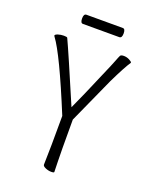

<svg xmlns="http://www.w3.org/2000/svg" viewBox="-155 -927 810 1016"><g transform="rotate(20 250.0 -418.5)"><path d="M151 -789Q137 -789 137 -815Q137 -841 152 -841H357Q371 -841 371 -815Q371 -789 356 -789ZM215 -293V-294Q90 -598 33 -674Q31 -677 30 -679Q30 -686 45.5 -691Q61 -696 78 -696Q95 -696 98 -692Q130 -624 245 -354Q280 -429 341 -573Q371 -642 379.5 -664.5Q388 -687 393 -697Q397 -704 413 -704Q429 -704 444 -696.5Q459 -689 460 -683L459 -681Q436 -647 391 -554L274 -295V-294Q274 -95 275.5 -60Q277 -25 277 -1Q277 4 261 4Q245 4 228.5 -3Q212 -10 212 -19Q215 -108 215 -293Z"/></g></svg>

Font: Moon Stars Kai T HW Light
Style: Regular
Weight: 300
Designer: GuiWonder
Version: Version 1.101